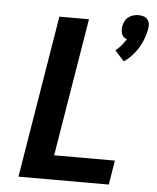

<svg xmlns="http://www.w3.org/2000/svg" viewBox="-54 -819 708 866"><g transform="rotate(5 300.0 -386.5)"><path d="M490 -559 448 -606Q462 -617 473.5 -630.5Q485 -644 495 -660Q486 -663 480.5 -668.5Q475 -674 472 -681.5Q469 -689 468.5 -697.5Q468 -706 469 -715Q471 -727 476.5 -738.5Q482 -750 492 -758Q502 -766 514 -769.5Q526 -773 538 -773Q550 -773 561 -769.5Q572 -766 579 -758Q586 -750 587.5 -738.5Q589 -727 587 -715Q583 -693 575 -671Q567 -649 555 -629Q543 -609 526.5 -591Q510 -573 490 -559ZM62 0 183 -735H317L214 -110H489L471 0Z"/></g></svg>

Font: Iosevka XBd Ex Obl
Style: Regular
Weight: 800
Width: 7
Italic angle: -9°
Monospace: yes
Designer: Belleve Invis
Foundry: Belleve Invis
Version: Version 32.5.0; ttfautohint (v1.8.4)